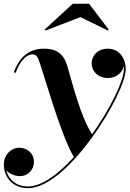

<svg xmlns="http://www.w3.org/2000/svg" viewBox="-55 -724 678 1004"><path d="M365.5 -634.5 509 -564.5 513.5 -569.5 410.5 -704.5H325.5L178.5 -569.5L183.5 -564.5ZM91.5 260C299 260 602.5 -233.5 602.5 -363.5C602.5 -410.5 575.5 -469.5 506.5 -469.5C459.5 -469.5 424.5 -436 424.5 -393C424.5 -349 459.5 -316 509.5 -316C549 -316 585.5 -341.5 592 -378.5C593 -373 593 -368 593 -363C593 -302 522 -156.5 426.5 -22C364 -119.5 324.5 -286.5 298 -375.5C282 -431 252 -469.5 175.5 -469.5C106.5 -469.5 50.5 -436.5 17.5 -346.5L26.5 -342.5C53.5 -416.5 91 -440 114.5 -440C135.5 -440 142.5 -423.5 146.5 -413C174 -340.5 258 -29.5 331 97.5C250.5 186 164 251 91.5 251C31.5 251 -10 216.5 -22 166.5C-6 185.5 23 197 50 197C89 197 122.5 166 122.5 122C122.5 73.5 81.5 48.5 46.5 48.5C-1.5 48.5 -35 90.5 -35 134.5C-35 206 14.5 260 91.5 260Z"/></svg>

Font: Bodoni* 24pt
Style: Bold Italic
Weight: 700
Italic angle: -13°
Version: Version 2.3